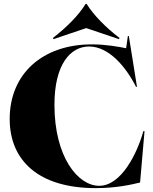

<svg xmlns="http://www.w3.org/2000/svg" viewBox="-20 -956 791 991"><path d="M474 15C585 15 665 -5 703 -14L726 -279H720C688 -164 606 3 492 3C382 3 261 -146 261 -415C261 -625 344 -716 440 -716C541 -716 629 -613 682 -508H687L645 -770H640L631 -707C597 -714 527 -727 454 -727C201 -727 30 -576 30 -342C30 -126 181 15 474 15ZM253 -760 256 -754 425 -811 594 -754 597 -760C525 -815 464 -877 427 -936H422C386 -877 324 -815 253 -760Z"/></svg>

Font: Nyght Serif Dark
Style: Regular
Weight: 800
Designer: Maksym Kobuzan
Version: Version 0.410;Glyphs 3.1.2 (3151)